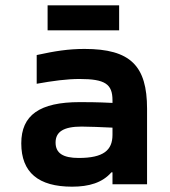

<svg xmlns="http://www.w3.org/2000/svg" viewBox="-20 -693 640 722"><path d="M298 -509C237 -509 187 -501 118 -486V-378C179 -389 232 -396 279 -396C375 -396 403 -377 403 -316V-306C346 -309 302 -309 280 -309C129 -309 60 -260 60 -154C60 -44 125 9 251 9C315 9 365 -6 399 -45H403V0H533V-284C533 -445 471 -509 298 -509ZM159 -579H428V-673H159ZM189 -157C189 -198 220 -217 287 -217C314 -217 361 -215 403 -213V-186C403 -128 369 -99 276 -99C217 -99 189 -117 189 -157Z"/></svg>

Font: LT Wave Mono Bold
Style: Regular
Weight: 700
Designer: Daniel Lyons
Version: Version 2.5 (Glyphs App)